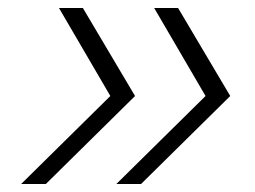

<svg xmlns="http://www.w3.org/2000/svg" viewBox="-20 -641 640 482"><path d="M272 -179 496 -400 367 -621H427L558 -400L334 -179ZM33 -179 257 -400 128 -621H188L319 -400L95 -179Z"/></svg>

Font: Victor Mono Thin
Style: Italic
Weight: 100
Italic angle: -12°
Monospace: yes
Designer: Rune Bjørnerås
Version: Version 1.561;gftools[0.9.30]